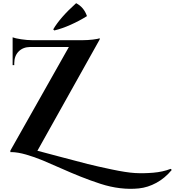

<svg xmlns="http://www.w3.org/2000/svg" viewBox="-20 -953 1096 1203"><path d="M320.3 -762.2 313.5 -769Q356 -842.3 457 -933.1Q505.9 -907.7 524.9 -852.1Q478.5 -822.8 423.3 -798.1Q368.2 -773.4 320.3 -762.2ZM1049.3 105 1056.2 111.8Q1013.2 163.6 959.7 192.6Q906.2 221.7 849.9 227.5Q793.5 233.4 732.4 226.1Q671.4 218.8 608.9 198.5Q546.4 178.2 485.4 153.8Q424.3 129.4 363.3 102.1Q302.2 74.7 248.8 52.5Q195.3 30.3 143.3 15.4Q91.3 0.5 52.2 0H44.9V-9.3L411.6 -658.7H169.9Q124 -658.2 96.7 -630.4Q69.3 -602.5 69.3 -556.6V-544.9H59.1V-719.2Q74.2 -712.9 112.3 -707Q150.4 -701.2 180.7 -701.2H498.5Q528.8 -701.2 562.3 -705.1Q595.7 -709 604.5 -713.9V-705.6L214.4 -8.3L244.6 -0.5Q279.3 8.8 345.7 26.4Q469.2 59.6 528.8 74.5Q588.4 89.4 679.9 108.6Q771.5 127.9 825 131.1Q878.4 134.3 939.7 129.2Q1001 124 1049.3 105Z"/></svg>

Font: Cinzel Decorative Bold
Style: Regular
Weight: 700
Designer: Natanael Gama
Version: Version 1.001;PS 001.001;hotconv 1.0.56;makeotf.lib2.0.21325